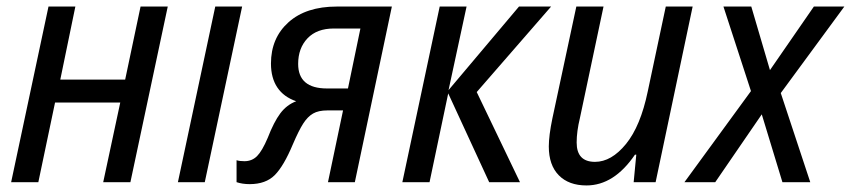

<svg xmlns="http://www.w3.org/2000/svg" viewBox="-20 -556 2597 586"><path d="M128 -536H210L164 -313H362L409 -536H492L378 0H295L347 -243H148L97 0H14Z M637 -536H719L605 0H523Z M702 0V-67Q711 -64 726 -64Q749 -64 764.5 -79.5Q780 -95 797 -135Q816 -184 835.5 -210Q855 -236 884 -247Q846 -260 826.5 -289Q807 -318 807 -362Q807 -440 860.5 -488Q914 -536 1008 -536H1176L1063 0H981L1027 -219H979Q952 -219 935.5 -209.5Q919 -200 905.5 -179Q892 -158 874 -116Q846 -49 818.5 -21.5Q791 6 742 6Q720 6 702 0ZM1042 -286 1080 -469H999Q947 -469 918.5 -439Q890 -409 890 -361Q890 -286 978 -286Z M1322 -536H1404L1349 -281L1564 -536H1662L1435 -275L1567 0H1473L1348 -271L1291 0H1208Z M1655 -109Q1655 -142 1666 -195L1739 -536H1822L1750 -196Q1740 -155 1740 -121Q1740 -62 1796 -62Q1846 -62 1890.5 -116.5Q1935 -171 1957 -277L2012 -536H2094L1981 0H1914L1922 -84H1918Q1854 10 1770 10Q1716 10 1685.5 -21Q1655 -52 1655 -109Z M2272 -278 2188 -536H2273L2330 -342L2464 -536H2557L2363 -272L2453 0H2368L2305 -207L2163 0H2069Z"/></svg>

Font: Noto Sans UI Narrow
Style: Italic
Weight: 400
Width: 4
Italic angle: -12°
Designer: Monotype Design Team
Foundry: Monotype Imaging Inc.
Version: Version 1.001